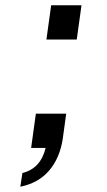

<svg xmlns="http://www.w3.org/2000/svg" viewBox="-20 -561 407 728"><path d="M156 -411 174 -541H289L271 -411ZM57 147 65 95Q134 78 153 0H98L116 -130H231L218 -35Q207 38 166.5 85.5Q126 133 57 147Z"/></svg>

Font: Plus Jakarta Sans SemiBold
Style: Italic
Weight: 600
Italic angle: -8°
Designer: Gumpita Rahayu
Foundry: Tokotype
Version: Version 2.071; ttfautohint (v1.8.4.7-5d5b);gftools[0.9.29]